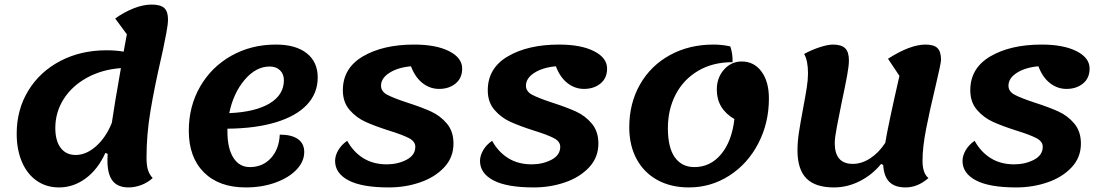

<svg xmlns="http://www.w3.org/2000/svg" viewBox="-20 -795 4825 840"><path d="M685 -541Q656 -415 638.5 -311Q621 -207 621 -106Q621 -71 627.5 -51Q634 -31 648 -16Q626 4 598 14.5Q570 25 543 25Q495 25 472.5 -4Q450 -33 450 -94L451 -122L441 -126Q409 -55 355.5 -15Q302 25 238 25Q183 25 141 -4Q99 -33 76 -86.5Q53 -140 53 -210Q53 -315 103.5 -398Q154 -481 243.5 -528Q333 -575 446 -575Q488 -575 521 -569L535 -645L484 -714Q521 -741 563.5 -758Q606 -775 643 -775Q682 -775 698.5 -760Q715 -745 715 -710Q715 -689 707.5 -649.5Q700 -610 694 -581.5Q688 -553 685 -541ZM509 -497Q426 -491 360.5 -455Q295 -419 258.5 -361.5Q222 -304 222 -235Q222 -179 245.5 -148Q269 -117 311 -117Q357 -117 400 -155Q443 -193 469 -257V-256Q481 -339 509 -497Z M975 -232V-219Q975 -146 1001 -105Q1027 -64 1073 -64Q1129 -64 1165 -103Q1201 -142 1204 -206Q1256 -206 1283.5 -186.5Q1311 -167 1311 -130Q1311 -88 1277 -52.5Q1243 -17 1184.5 4Q1126 25 1055 25Q938 25 872 -41Q806 -107 806 -223Q806 -330 855.5 -416Q905 -502 992 -551Q1079 -600 1187 -600Q1274 -600 1322 -562Q1370 -524 1370 -456Q1370 -387 1323 -337Q1276 -287 1187 -260Q1098 -233 975 -232ZM983 -300Q1097 -305 1159.5 -342.5Q1222 -380 1222 -444Q1222 -471 1205 -487.5Q1188 -504 1160 -504Q1100 -504 1050.5 -446Q1001 -388 983 -300Z M1446 -91Q1446 -114 1460 -138Q1474 -162 1499 -179Q1526 -130 1569.5 -103Q1613 -76 1672 -76Q1720 -76 1758.5 -96Q1797 -116 1797 -153Q1797 -176 1769.5 -190.5Q1742 -205 1684 -223Q1621 -243 1580 -261.5Q1539 -280 1509.5 -314Q1480 -348 1480 -400Q1480 -497 1568 -548.5Q1656 -600 1792 -600Q1888 -600 1945 -571Q2002 -542 2002 -495Q2002 -453 1973 -429.5Q1944 -406 1901 -406Q1861 -406 1828.5 -431.5Q1796 -457 1778 -505Q1721 -500 1684 -476.5Q1647 -453 1647 -420Q1647 -395 1674 -380.5Q1701 -366 1762 -346Q1824 -326 1865 -307.5Q1906 -289 1935 -254.5Q1964 -220 1964 -167Q1964 -106 1923 -62.5Q1882 -19 1817.5 3Q1753 25 1681 25Q1563 25 1504.5 -6Q1446 -37 1446 -91Z M2080 -91Q2080 -114 2094 -138Q2108 -162 2133 -179Q2160 -130 2203.5 -103Q2247 -76 2306 -76Q2354 -76 2392.5 -96Q2431 -116 2431 -153Q2431 -176 2403.5 -190.5Q2376 -205 2318 -223Q2255 -243 2214 -261.5Q2173 -280 2143.5 -314Q2114 -348 2114 -400Q2114 -497 2202 -548.5Q2290 -600 2426 -600Q2522 -600 2579 -571Q2636 -542 2636 -495Q2636 -453 2607 -429.5Q2578 -406 2535 -406Q2495 -406 2462.5 -431.5Q2430 -457 2412 -505Q2355 -500 2318 -476.5Q2281 -453 2281 -420Q2281 -395 2308 -380.5Q2335 -366 2396 -346Q2458 -326 2499 -307.5Q2540 -289 2569 -254.5Q2598 -220 2598 -167Q2598 -106 2557 -62.5Q2516 -19 2451.5 3Q2387 25 2315 25Q2197 25 2138.5 -6Q2080 -37 2080 -91Z M2733 -238Q2733 -343 2780 -425.5Q2827 -508 2911 -554Q2995 -600 3101 -600Q3139 -600 3175 -592Q3186 -561 3185 -523Q3098 -523 3034 -485Q2970 -447 2936 -381.5Q2902 -316 2902 -234Q2902 -149 2932.5 -106.5Q2963 -64 3018 -64Q3088 -64 3135 -120.5Q3182 -177 3193 -274Q3116 -319 3116 -403Q3116 -455 3147.5 -490.5Q3179 -526 3225 -526Q3279 -526 3311.5 -482Q3344 -438 3344 -364Q3344 -257 3297.5 -167.5Q3251 -78 3170.5 -26.5Q3090 25 2994 25Q2915 25 2856 -7.5Q2797 -40 2765 -99.5Q2733 -159 2733 -238Z M4042 -16Q3995 25 3942 25Q3895 25 3871 1Q3847 -23 3844 -73L3835 -78Q3797 -31 3742.5 -3Q3688 25 3628 25Q3547 25 3508 -14.5Q3469 -54 3469 -137Q3469 -175 3475.5 -217Q3482 -259 3494 -323Q3504 -376 3509.5 -411Q3515 -446 3515 -474Q3515 -530 3498 -559Q3531 -577 3566.5 -588.5Q3602 -600 3624 -600Q3661 -600 3677.5 -584Q3694 -568 3694 -531Q3694 -507 3686 -463.5Q3678 -420 3662 -345Q3651 -292 3641.5 -241.5Q3632 -191 3632 -169Q3632 -78 3711 -78Q3750 -78 3787.5 -102.5Q3825 -127 3853 -170Q3866 -249 3915 -463L3865 -538Q3962 -600 4029 -600Q4066 -600 4081.5 -584.5Q4097 -569 4097 -533Q4097 -519 4074 -422Q4048 -314 4032 -232.5Q4016 -151 4016 -92Q4016 -37 4042 -16Z M4191 -91Q4191 -114 4205 -138Q4219 -162 4244 -179Q4271 -130 4314.5 -103Q4358 -76 4417 -76Q4465 -76 4503.5 -96Q4542 -116 4542 -153Q4542 -176 4514.5 -190.5Q4487 -205 4429 -223Q4366 -243 4325 -261.5Q4284 -280 4254.5 -314Q4225 -348 4225 -400Q4225 -497 4313 -548.5Q4401 -600 4537 -600Q4633 -600 4690 -571Q4747 -542 4747 -495Q4747 -453 4718 -429.5Q4689 -406 4646 -406Q4606 -406 4573.5 -431.5Q4541 -457 4523 -505Q4466 -500 4429 -476.5Q4392 -453 4392 -420Q4392 -395 4419 -380.5Q4446 -366 4507 -346Q4569 -326 4610 -307.5Q4651 -289 4680 -254.5Q4709 -220 4709 -167Q4709 -106 4668 -62.5Q4627 -19 4562.5 3Q4498 25 4426 25Q4308 25 4249.5 -6Q4191 -37 4191 -91Z"/></svg>

Font: Lemonada SemiBold
Style: Regular
Weight: 600
Designer: Mohamed Gaber (Arabic) Eduardo Tunni (Latin)
Foundry: Kief Type Foundry
Version: Version 3.006